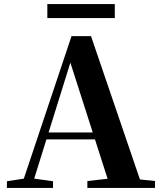

<svg xmlns="http://www.w3.org/2000/svg" viewBox="-20 -925 794 945"><path d="M213 -836V-905H545V-836ZM14 0V-33L113 -48H132L241 -33V0ZM82 0 332 -747H428L683 0H524L315 -652H336L333 -638L134 0ZM194 -239 202 -273H522L530 -239ZM410 0V-34L545 -49H602L743 -34V0Z"/></svg>

Font: Noto Serif TC ExtraBold
Style: Regular
Weight: 800
Designer: Ryoko NISHIZUKA 西塚涼子 (kana & ideographs); Frank Grießhammer (Latin, Greek & Cyrillic); Wenlong ZHANG 张文龙 (bopomofo); San
Foundry: Adobe
Version: Version 2.002-H1;hotconv 1.1.0;makeotfexe 2.6.0